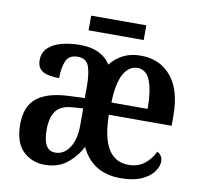

<svg xmlns="http://www.w3.org/2000/svg" viewBox="-78 -768 904 861"><g transform="rotate(10 374.0 -337.5)"><path d="M179 10Q120 10 80 -29Q40 -68 40 -151Q40 -232 88 -270.5Q136 -309 234 -313L305 -316V-373Q305 -426 293.5 -459.5Q282 -493 242 -493Q202 -493 189 -462Q176 -431 176 -384Q124 -384 100 -399Q76 -414 76 -449Q76 -483 99 -505Q122 -527 160.5 -537Q199 -547 244 -547Q341 -547 383 -482Q407 -513 441 -530Q475 -547 520 -547Q607 -547 658.5 -485.5Q710 -424 710 -307V-261H424Q426 -155 457.5 -105Q489 -55 549 -55Q592 -55 621 -77.5Q650 -100 667 -135Q677 -131 684.5 -120.5Q692 -110 692 -96Q692 -72 674 -47.5Q656 -23 619 -6.5Q582 10 524 10Q396 10 344 -101Q322 -56 281 -23Q240 10 179 10ZM591 -317Q591 -396 573.5 -443Q556 -490 515 -490Q475 -490 451.5 -446.5Q428 -403 426 -317ZM216 -52Q256 -52 281 -90Q306 -128 306 -191V-269L263 -266Q206 -263 183.5 -233Q161 -203 161 -146Q161 -52 216 -52ZM269 -618V-685H520V-618Z"/></g></svg>

Font: Noto Serif Condensed SemiBold
Style: Regular
Weight: 600
Width: 3
Designer: Monotype Design Team
Foundry: Monotype Imaging Inc.
Version: Version 2.013